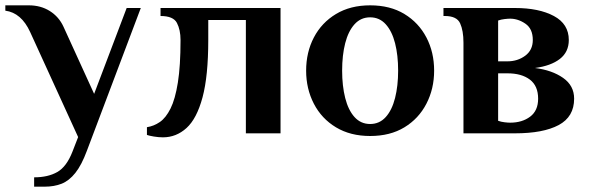

<svg xmlns="http://www.w3.org/2000/svg" viewBox="-36 -500 2208 720"><path d="M92 200V165Q144 165 179 145Q214 125 236 68L257 14L77 -380Q44 -452 -16 -460V-480H72Q117 -480 151 -458.5Q185 -437 202 -400L317 -148L439 -470H492L290 65Q270 119 246.5 148.5Q223 178 195 189Q167 200 132 200Z M575 15Q559 15 541 12Q523 9 515 6V-23Q541 -27 563.5 -42.5Q586 -58 603.5 -93Q621 -128 631 -190.5Q641 -253 641 -350Q641 -388 627.5 -414Q614 -440 566 -440V-470H1016V0H886V-425H745V-350Q745 -215 723.5 -135Q702 -55 663.5 -20Q625 15 575 15Z M1352 10Q1278 10 1224 -22.5Q1170 -55 1141 -111Q1112 -167 1112 -235Q1112 -304 1141 -359.5Q1170 -415 1224 -447.5Q1278 -480 1352 -480Q1427 -480 1480.5 -447.5Q1534 -415 1563 -359.5Q1592 -304 1592 -235Q1592 -167 1563 -111Q1534 -55 1480.5 -22.5Q1427 10 1352 10ZM1352 -35Q1387 -35 1410.5 -61Q1434 -87 1445.5 -132.5Q1457 -178 1457 -235Q1457 -293 1445.5 -338Q1434 -383 1410.5 -409Q1387 -435 1352 -435Q1317 -435 1293.5 -409Q1270 -383 1258.5 -338Q1247 -293 1247 -235Q1247 -178 1258.5 -132.5Q1270 -87 1293.5 -61Q1317 -35 1352 -35Z M1702 0V-340Q1702 -385 1689.5 -412.5Q1677 -440 1632 -440H1627V-470H1895Q1985 -470 2041 -440Q2097 -410 2097 -350Q2097 -305 2063.5 -279Q2030 -253 1970 -245Q2034 -237 2075.5 -208Q2117 -179 2117 -130Q2117 -62 2059 -31Q2001 0 1895 0ZM1832 -270H1867Q1905 -270 1933.5 -291Q1962 -312 1962 -350Q1962 -392 1934.5 -411Q1907 -430 1877 -430Q1869 -430 1856 -428.5Q1843 -427 1832 -423ZM1877 -40Q1922 -40 1952 -62.5Q1982 -85 1982 -130Q1982 -178 1951 -201.5Q1920 -225 1867 -225H1832V-47Q1843 -43 1856 -41.5Q1869 -40 1877 -40Z"/></svg>

Font: El Messiri
Style: Bold
Weight: 700
Designer: Mohamed Gaber
Foundry: Kief Type Foundry
Version: Version 2.020; ttfautohint (v1.8.3)